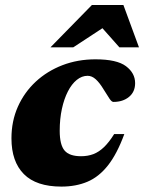

<svg xmlns="http://www.w3.org/2000/svg" viewBox="-20 -710 560 746"><path d="M320.5 -415.5Q298 -415.5 278.2 -399.5Q258.5 -383.5 243.8 -354.8Q229 -326 220.5 -287Q212 -248 212 -202Q212 -147.5 230.8 -125.2Q249.5 -103 295 -103Q321 -103 342.8 -111.2Q364.5 -119.5 384.2 -138.5Q404 -157.5 423.5 -189H463Q434.5 -111.5 399.2 -67Q364 -22.5 319.5 -3.8Q275 15 218.5 15Q121 15 72.8 -33.5Q24.5 -82 24.5 -172.5Q24.5 -239.5 49.5 -295.5Q74.5 -351.5 119 -392.8Q163.5 -434 222.8 -456.8Q282 -479.5 351 -479.5Q434 -479.5 469.5 -452.8Q505 -426 505 -387Q505 -353 481.2 -333.5Q457.5 -314 420.5 -314Q414 -314 405.5 -326.5Q397 -339 382 -363.5Q367 -388.5 352 -402Q337 -415.5 320.5 -415.5ZM176 -526 337 -690.5H459.5L520 -526H444L358 -623H412.5L264.5 -526Z"/></svg>

Font: Newsreader ExtraBold
Style: Italic
Weight: 800
Italic angle: -17°
Designer: Hugues Gentile
Foundry: Production Type
Version: Version 1.003